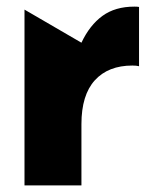

<svg xmlns="http://www.w3.org/2000/svg" viewBox="-20 -560 445 580"><path d="M386 -540Q328 -540 289.5 -512Q251 -484 226 -431L54 -531V0H226V-185Q226 -273 266.5 -317.5Q307 -362 380 -362Q392 -362 400 -360V-539Q396 -540 386 -540Z"/></svg>

Font: Geom ExtraBold
Style: Bold
Weight: 800
Version: Version 1.102